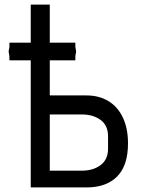

<svg xmlns="http://www.w3.org/2000/svg" viewBox="-20 -817 640 837"><path d="M114 -554H21V-572.5L17.5 -592.5L21 -612.5V-631H114V-797H197V-631H308.5V-612.5L312 -592.5L308.5 -572.5V-554H197V-401H357Q412 -401 452.8 -376.2Q493.5 -351.5 515.8 -304.2Q538 -257 538 -192Q538 -95.5 490.8 -47.8Q443.5 0 358 0H114ZM451 -169V-223Q451 -270.5 418.5 -294.2Q386 -318 337 -318H197V-73H337Q386 -73 418.5 -97.2Q451 -121.5 451 -169Z"/></svg>

Font: JuliaMono
Style: Regular
Weight: 400
Monospace: yes
Designer: cormullion
Foundry: corm
Version: Version 0.055; ttfautohint (v1.8.4)